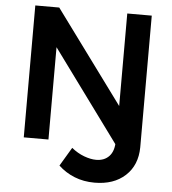

<svg xmlns="http://www.w3.org/2000/svg" viewBox="-60 -754 909 1015"><g transform="rotate(5 395.0 -247.0)"><path d="M704 -1Q703 94 642 150Q581 206 479 206Q421 206 372.5 186.5Q324 167 287 132L346 33Q378 59 413 72Q448 85 477 85Q521 85 546.5 57.5Q572 30 572 -22ZM86 -700H213L574 -209V-700H704V0H576L217 -490V0H86Z"/></g></svg>

Font: Alexandria Medium
Style: Regular
Weight: 500
Designer: Mohamed Gaber
Foundry: Kief Type Foundry
Version: Version 5.100